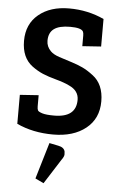

<svg xmlns="http://www.w3.org/2000/svg" viewBox="-62 -720 647 1043"><g transform="rotate(5 261.0 -198.0)"><path d="M241 -90Q361 -90 361 -186Q361 -236 308 -260Q280 -274 235.5 -286Q191 -298 161.5 -310.5Q132 -323 102 -345Q43 -389 43 -480.5Q43 -572 106.5 -624.5Q170 -677 272.5 -677Q375 -677 463 -636V-486L361 -479V-537Q361 -552 357 -559Q346 -578 286.5 -578Q227 -578 198.5 -557Q170 -536 170 -492Q170 -460 194 -436Q210 -420 241.5 -409.5Q273 -399 308.5 -388Q344 -377 371.5 -364Q399 -351 429 -328Q490 -283 490 -189Q490 -95 422.5 -41Q355 13 244.5 13Q134 13 46 -28V-186L148 -193V-132Q148 -117 152 -110Q156 -103 176.5 -96.5Q197 -90 241 -90ZM229 61 278 71Q310 77 315 100Q316 104 316 115.5Q316 127 302 146L216 281L170 259Z"/></g></svg>

Font: Bree Serif
Style: Regular
Weight: 400
Designer: Veronika Burian, Jos Scaglione
Foundry: TypeTogether
Version: Version 1.002